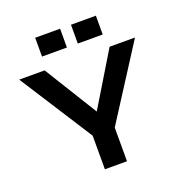

<svg xmlns="http://www.w3.org/2000/svg" viewBox="-147 -967 1034 1094"><g transform="rotate(-20 370.0 -420.0)"><path d="M721 -647 437 -204V0H303V-204L19 -647H173L372 -325L567 -647ZM337 -840V-726H186V-840ZM554 -840V-726H403V-840Z"/></g></svg>

Font: Syne Modified
Style: Bold
Weight: 700
Designer: Lucas Descroix
Foundry: Bonjour Monde
Version: Version 2.200